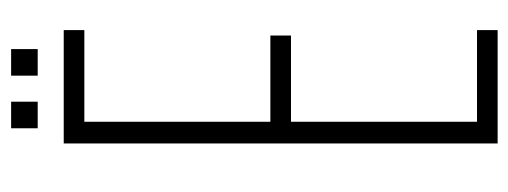

<svg xmlns="http://www.w3.org/2000/svg" viewBox="-312 -626 937 354"><g transform="rotate(-90 157.0 -448.5)"><path d="M70 0V-800H279V-762H110V-419H269V-381H110V-38H279V0ZM195 -848V-897H244V-848ZM98 -848V-897H147V-848Z"/></g></svg>

Font: Big Shoulders Text SC Thin
Style: Regular
Weight: 100
Designer: Patric King
Foundry: XO Type Co
Version: Version 2.002